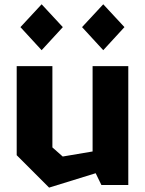

<svg xmlns="http://www.w3.org/2000/svg" viewBox="-20 -842 660 874"><path d="M218.5 -541H56V-135.5L203.5 12L415.5 -53.5L441.5 0H564V-541H401.5V-152.5L265.5 -129.5L218.5 -171ZM73 -718.5 169.5 -613.5 266 -718.5 169.5 -822.5ZM353.5 -718.5 450 -613.5 546.5 -718.5 450 -822.5Z"/></svg>

Font: Monaspace Krypton ExtraBold
Style: Regular
Weight: 800
Designer: Riley Cran & the Lettermatic Team
Foundry: Lettermatic
Version: Version 1.101 (Monaspace Krypton)